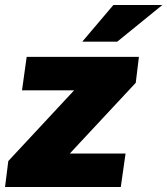

<svg xmlns="http://www.w3.org/2000/svg" viewBox="-30 -743 665 763"><path d="M-10 0 3 -103 264.5 -384H57.5L76 -517H522L509.5 -414L247.5 -133H469L450 0ZM297 -577.5 420.5 -723H615L436 -577.5Z"/></svg>

Font: Public Sans Thin Black
Style: Italic
Weight: 900
Italic angle: -8°
Version: Version 2.001